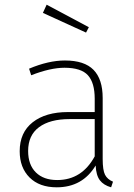

<svg xmlns="http://www.w3.org/2000/svg" viewBox="-20 -789 571 819"><path d="M224 -21Q329 -21 384 -122V-281H277Q193 -281 146.5 -246.5Q100 -212 100 -145Q100 -86 133 -53.5Q166 -21 224 -21ZM418 -371V-111Q418 -63 428 -43.5Q438 -24 462 -14L454 10Q422 1 406 -20Q390 -41 388 -83Q332 10 222 10Q148 10 106 -32Q64 -74 64 -144Q64 -224 119.5 -267.5Q175 -311 270 -311H384V-368Q384 -436 355 -468Q326 -500 255 -500Q195 -500 113 -468L104 -496Q187 -531 257 -531Q340 -531 379 -491Q418 -451 418 -371ZM347 -650 163 -734 179 -769 359 -673Z"/></svg>

Font: FiraSans
Style: Regular
Weight: 200
Designer: Carrois Corporate & Edenspiekermann AG
Foundry: Carrois Corporate GbR & Edenspiekermann AG
Version: Version 3.106;PS 003.106;hotconv 1.0.70;makeotf.lib2.5.58329